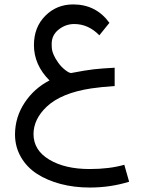

<svg xmlns="http://www.w3.org/2000/svg" viewBox="-20 -529 642 856"><path d="M46.9 69.8Q47.4 -6.8 89.6 -70.8Q131.8 -134.8 200.7 -170.4Q131.3 -239.7 131.3 -328.1Q131.3 -407.7 181.9 -458.5Q232.4 -509.3 306.2 -509.3Q408.2 -509.3 467.8 -427.2L422.9 -371.6Q374 -421.9 311 -421.9Q272.5 -421.9 241.5 -397.2Q210.4 -372.6 210.4 -333.5Q210.4 -318.4 211.7 -308.8Q212.9 -299.3 219.5 -283.9Q226.1 -268.6 239.3 -250Q252.4 -231.4 270 -217.5Q287.6 -203.6 296.4 -203.6Q297.9 -203.6 297.9 -203.6Q361.3 -215.8 397.5 -220Q433.6 -224.1 491.2 -227.1V-145.5Q428.7 -141.1 386.7 -134.8Q253.4 -114.7 188 -53.2Q129.9 2 129.4 68.4Q129.4 140.6 199.5 182.6Q269.5 224.6 379.4 224.6Q468.3 224.6 534.2 205.6L555.7 281.2Q472.2 307.1 380.4 307.1Q311 307.1 250.7 291.3Q190.4 275.4 145 246.1Q99.6 216.8 73.2 171.1Q46.9 125.5 46.9 69.8Z"/></svg>

Font: Samim WOL
Style: WOL
Weight: 400
Foundry: DejaVu fonts team - Redesigned by Saber Rastikerdar
Version: Version 4.0.0